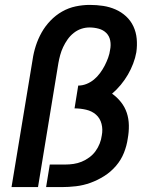

<svg xmlns="http://www.w3.org/2000/svg" viewBox="-20 -763 640 783"><path d="M27 0 113 -520Q117 -548 126 -576Q135 -604 149.5 -630Q164 -656 185.5 -678.5Q207 -701 233.5 -716Q260 -731 289 -737Q318 -743 346 -743Q374 -743 400.5 -739Q427 -735 451 -724.5Q475 -714 494 -696.5Q513 -679 524 -655.5Q535 -632 537.5 -605Q540 -578 536 -550Q532 -527 523 -503.5Q514 -480 501.5 -458.5Q489 -437 472.5 -417Q456 -397 437 -381Q457 -367 473 -347Q489 -327 497 -303Q505 -279 505.5 -252Q506 -225 501 -198Q497 -169 485.5 -140Q474 -111 453 -86.5Q432 -62 405 -45Q378 -28 349 -17.5Q320 -7 290 -3.5Q260 0 231 0H168L183 -92H246Q263 -92 280 -94.5Q297 -97 313 -103.5Q329 -110 344 -121Q359 -132 369.5 -146.5Q380 -161 386.5 -177.5Q393 -194 395 -210Q400 -235 394 -258Q388 -281 371.5 -295.5Q355 -310 331.5 -315.5Q308 -321 284 -321L299 -414Q316 -414 332.5 -420.5Q349 -427 363 -438.5Q377 -450 388 -465Q399 -480 407 -495.5Q415 -511 421 -527.5Q427 -544 429 -560Q433 -579 429.5 -597.5Q426 -616 413.5 -628.5Q401 -641 382.5 -646Q364 -651 345 -651Q328 -651 311.5 -645.5Q295 -640 280.5 -628.5Q266 -617 255.5 -602Q245 -587 237.5 -571Q230 -555 225.5 -538.5Q221 -522 218 -505L135 0Z"/></svg>

Font: Iosevka SmBd Ex Obl
Style: Regular
Weight: 600
Width: 7
Italic angle: -9°
Monospace: yes
Designer: Belleve Invis
Foundry: Belleve Invis
Version: Version 32.5.0; ttfautohint (v1.8.4)